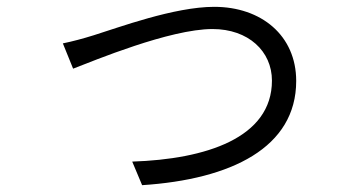

<svg xmlns="http://www.w3.org/2000/svg" viewBox="-20 -522 1040 562"><path d="M164 -395 194 -321C254 -344 477 -437 602 -437C707 -437 776 -372 776 -286C776 -118 582 -56 367 -49L396 20C657 3 847 -90 847 -285C847 -418 745 -502 607 -502C490 -502 326 -441 255 -419C223 -409 193 -401 164 -395Z"/></svg>

Font: Noto Sans CJK SC DemiLight
Style: Regular
Weight: 350
Designer: Ryoko NISHIZUKA 西塚涼子 (kana, bopomofo & ideographs); Paul D. Hunt (Latin, Greek & Cyrillic); Sandoll Communications 산돌커뮤니
Foundry: Adobe
Version: Version 2.004;hotconv 1.0.118;makeotfexe 2.5.65603